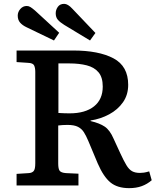

<svg xmlns="http://www.w3.org/2000/svg" viewBox="-20 -962 812 996"><path d="M650 14Q589 14 553 -15.5Q517 -45 487 -114L438 -231Q427 -257 415.5 -275.5Q404 -294 384.5 -304Q365 -314 330 -314Q303 -314 282 -311V-114Q282 -86 289.5 -76Q297 -66 322 -64L387 -61V0H66V-60L129 -64Q146 -65 154.5 -74.5Q163 -84 163 -115V-589Q163 -610 157 -622.5Q151 -635 126 -636L66 -640V-700H359Q492 -700 568.5 -659.5Q645 -619 645 -522Q645 -470 618 -431.5Q591 -393 546.5 -369Q502 -345 450 -337V-334Q497 -323 523.5 -305Q550 -287 569 -243L604 -167Q622 -128 635.5 -105.5Q649 -83 665 -74Q681 -65 706 -65Q716 -65 726.5 -66.5Q737 -68 754 -73L767 -27Q744 -7 715.5 3.5Q687 14 650 14ZM341 -374Q422 -374 467.5 -410Q513 -446 513 -513Q513 -561 491 -587Q469 -613 430 -623Q391 -633 340 -633H283V-376Q297 -375 314 -374.5Q331 -374 341 -374ZM447 -752 313 -833Q292 -846 280.5 -859Q269 -872 269 -893Q269 -911 280 -926.5Q291 -942 313 -942Q332 -942 355 -917L475 -791ZM260 -752 117 -821Q96 -831 84 -845Q72 -859 72 -881Q72 -900 85.5 -915.5Q99 -931 119 -931Q129 -931 138.5 -925Q148 -919 162 -907L287 -792Z"/></svg>

Font: Literata 7pt Medium
Style: Regular
Weight: 500
Designer: Latin by Veronika Burian and Jose Scaglione. Greek by Irene Vlachou. Cyrillic by Vera Evstafieva.
Foundry: TypeTogether
Version: Version 3.002